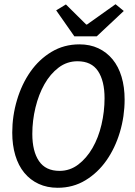

<svg xmlns="http://www.w3.org/2000/svg" viewBox="-20 -877 640 909"><path d="M253 12Q203 12 163 -6.5Q123 -25 95 -59Q67 -93 52.5 -141.5Q38 -190 38 -249Q38 -328 60.5 -403.5Q83 -479 124 -537.5Q165 -596 224 -631.5Q283 -667 356 -667Q406 -667 445.5 -648.5Q485 -630 513 -596Q541 -562 555.5 -513.5Q570 -465 570 -406Q570 -326 547.5 -251Q525 -176 484 -117.5Q443 -59 384.5 -23.5Q326 12 253 12ZM262 -68Q311 -68 350.5 -98Q390 -128 418 -176.5Q446 -225 460.5 -287Q475 -349 475 -412Q475 -494 444 -540.5Q413 -587 347 -587Q297 -587 257.5 -557Q218 -527 190.5 -478.5Q163 -430 148 -368Q133 -306 133 -243Q133 -161 164.5 -114.5Q196 -68 262 -68ZM332 -705 246 -828 292 -856 388 -761H392L527 -857L566 -825L438 -705Z"/></svg>

Font: Source Code Pro Medium
Style: Italic
Weight: 500
Italic angle: -11°
Monospace: yes
Designer: Paul D. Hunt, Teo Tuominen
Foundry: Adobe Systems Incorporated
Version: Version 1.050;PS 1.000;hotconv 16.6.51;makeotf.lib2.5.65220